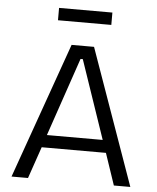

<svg xmlns="http://www.w3.org/2000/svg" viewBox="-57 -881 758 929"><g transform="rotate(5 322.5 -416.5)"><path d="M34 0 268 -660H377L611 0H531L479 -154H167L114 0ZM317 -596 187 -215H458L328 -596ZM192 -773V-833H451V-773Z"/></g></svg>

Font: Bricolage Grotesque 10pt Light
Style: Regular
Weight: 300
Designer: Mathieu Triay
Foundry: Atelier Triay
Version: Version 1.000; ttfautohint (v1.8.4.7-5d5b);gftools[0.9.32]